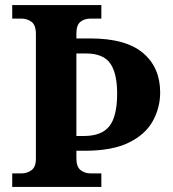

<svg xmlns="http://www.w3.org/2000/svg" viewBox="-20 -734 678 754"><path d="M28 0V-53H64Q86 -53 103.5 -65.5Q121 -78 121 -111V-600Q121 -636 103.5 -648.5Q86 -661 64 -661H28V-714H378V-661H336Q312 -661 296 -648.5Q280 -636 280 -602V-583H335Q474 -583 541.5 -526Q609 -469 609 -371Q609 -311 580 -258.5Q551 -206 486 -174Q421 -142 313 -142H280V-112Q280 -79 296.5 -66Q313 -53 336 -53H378V0ZM310 -200Q379 -200 409.5 -238.5Q440 -277 440 -367Q440 -447 412.5 -485.5Q385 -524 318 -524H280V-200Z"/></svg>

Font: Noto Serif
Style: Bold
Weight: 700
Designer: Monotype Design Team
Foundry: Monotype Imaging Inc.
Version: Version 2.014